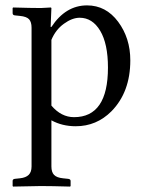

<svg xmlns="http://www.w3.org/2000/svg" viewBox="-20 -459 541 713"><path d="M170.9 -311V-66.9Q207.5 -23.9 254.9 -23.9Q380.9 -23.9 380.9 -208Q380.9 -296.4 352.1 -344.7Q323.2 -393.1 275.9 -393.1Q248 -393.1 217.3 -370.8Q186.5 -348.6 170.9 -311ZM170.9 -429.2 168 -358.9H170.9Q223.6 -439 303.2 -439Q373.5 -439 418.7 -378.2Q463.9 -317.4 463.9 -234.9Q463.9 -117.2 394 -45.9Q338.4 9.8 261.2 9.8Q210.9 9.8 170.9 -12.2V159.2Q170.9 180.2 180.7 190.4Q190.4 200.7 213.9 203.1L232.9 205.1Q242.2 206.1 242.2 212.9V231.9L240.2 233.9Q170.9 231.9 131.8 231.9L28.8 233.9L26.9 231.9V212.9Q26.9 206.1 35.2 205.1L54.2 203.1Q76.2 200.7 86.7 190.2Q97.2 179.7 97.2 159.2V-356Q97.2 -377.4 87.9 -387.5Q78.6 -397.5 54.2 -399.9L35.2 -401.9Q26.9 -402.8 26.9 -410.2V-429.2L28.8 -431.2Q96.7 -429.2 131.8 -429.2L168.9 -431.2Z"/></svg>

Font: Linux Libertine Display G
Style: Regular
Weight: 400
Designer: Philipp H. Poll
Foundry: Philipp H. Poll
Version: Version 5.0.9